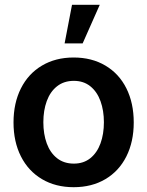

<svg xmlns="http://www.w3.org/2000/svg" viewBox="-20 -780 622 811"><path d="M37.1 -262.7Q37.1 -344.7 68.4 -406.7Q99.6 -468.8 157.2 -502.9Q214.8 -537.1 291 -537.1Q367.7 -537.1 425.3 -502.9Q482.9 -468.8 513.9 -406.7Q544.9 -344.7 544.9 -262.7Q544.9 -181.2 513.7 -119.1Q482.4 -57.1 425 -23.2Q367.7 10.7 291 10.7Q214.8 10.7 157.2 -23.4Q99.6 -57.6 68.4 -119.4Q37.1 -181.2 37.1 -262.7ZM418.9 -263.7Q418.9 -313 404.5 -352.8Q390.1 -392.6 361.6 -415.5Q333 -438.5 292 -438.5Q250 -438.5 220.9 -415.5Q191.9 -392.6 177.5 -353Q163.1 -313.5 163.1 -263.7Q163.1 -213.9 177.5 -174.3Q191.9 -134.8 220.9 -111.8Q250 -88.9 292 -88.9Q333 -88.9 361.6 -111.8Q390.1 -134.8 404.5 -174.3Q418.9 -213.9 418.9 -263.7ZM284.2 -759.8H401.4L329.1 -596.7H252.9Z"/></svg>

Font: Pretendard SemiBold
Style: Regular
Weight: 600
Designer: Base glyphs from Inter by Rasmus Andersson; Hangeul glyphs from Noto Sans CJK(Source Han Sans) by Jang Soo-young and Kan
Foundry: Kil Hyung-jin
Version: Version 1.309